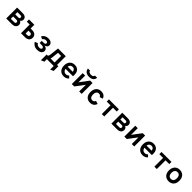

<svg xmlns="http://www.w3.org/2000/svg" viewBox="823 -3468 6362 6362"><g transform="rotate(45 4004.0 -287.5)"><path d="M84 0V-511H339Q408.5 -511 447.8 -491.2Q487 -471.5 503 -440Q519 -408.5 519 -374Q519 -339.5 503 -311.8Q487 -284 457 -269Q500.5 -253.5 518.8 -219.2Q537 -185 537 -152Q537 -116 519.8 -81Q502.5 -46 461.5 -23Q420.5 0 350 0ZM199 -100H362Q393.5 -100 406.8 -117.5Q420 -135 420 -155Q420 -176 406.8 -192.5Q393.5 -209 362 -209H199ZM199 -307H354Q379 -307 390.5 -323Q402 -339 402 -359Q402 -373 396.8 -384.8Q391.5 -396.5 381 -403.8Q370.5 -411 354 -411H199Z M641 -408V-511H891V-408ZM776 0V-511H891V-337H966Q1056 -337 1107.5 -292Q1159 -247 1159 -169Q1159 -90.5 1107.2 -45.2Q1055.5 0 966 0ZM891 -102H967Q1002.5 -102 1022.2 -120.2Q1042 -138.5 1042 -169Q1042 -200 1022.2 -217.5Q1002.5 -235 967 -235H891Z M1535 12Q1453.5 12 1391.8 -25.8Q1330 -63.5 1302 -125L1406 -163Q1425 -130 1456.8 -110Q1488.5 -90 1535 -90Q1583 -90 1607.5 -105.2Q1632 -120.5 1632 -149Q1632 -179 1606.2 -194Q1580.5 -209 1534 -209H1442V-307H1529Q1567.5 -307 1589.8 -322Q1612 -337 1612 -363Q1612 -390 1591.2 -405.5Q1570.5 -421 1532 -421Q1490 -421 1460 -403Q1430 -385 1412 -355L1319 -395Q1347.5 -452 1404.5 -487.5Q1461.5 -523 1537 -523Q1629.5 -523 1678.8 -483.2Q1728 -443.5 1728 -382Q1728 -339.5 1700 -309Q1672 -278.5 1620 -264Q1681 -253.5 1714.5 -220.8Q1748 -188 1748 -139Q1748 -72.5 1693.8 -30.2Q1639.5 12 1535 12Z M1876 167V-102H1925Q1943 -112.5 1952.2 -132.8Q1961.5 -153 1965 -183L2002 -511H2364V-102H2426V117L2311 167V0H1991V117ZM2056 -102H2249V-409H2102L2076 -169Q2074 -149 2068.5 -132.8Q2063 -116.5 2056 -102Z M2783 12Q2707 12 2652.2 -21.2Q2597.5 -54.5 2568.2 -114.8Q2539 -175 2539 -256Q2539 -339 2569 -398.8Q2599 -458.5 2653.8 -490.8Q2708.5 -523 2783 -523Q2844.5 -523 2895 -497Q2945.5 -471 2975.2 -417.5Q3005 -364 3005 -281Q3005 -267.5 3004.5 -249Q3004 -230.5 3001 -211H2627V-309H2892Q2888.5 -348.5 2872.5 -373.5Q2856.5 -398.5 2833 -410.2Q2809.5 -422 2783 -422Q2712.5 -422 2681.2 -378Q2650 -334 2650 -258Q2650 -182.5 2685.2 -136.2Q2720.5 -90 2784 -90Q2818 -90 2845.5 -102Q2873 -114 2897 -140L2966 -67Q2934 -32 2888.2 -10Q2842.5 12 2783 12Z M3157 0V-511H3272V-198L3507 -511H3619V0H3504V-312L3269 0ZM3388 -572Q3319.5 -572 3274.8 -593Q3230 -614 3205.5 -648.2Q3181 -682.5 3174 -723Q3173.5 -727.5 3173.2 -732.5Q3173 -737.5 3173 -742H3273Q3273 -737.5 3273.2 -732.5Q3273.5 -727.5 3275 -723Q3282.5 -701.5 3310.2 -683.8Q3338 -666 3388 -666Q3446.5 -666 3474.8 -690.2Q3503 -714.5 3503 -742H3603Q3603 -696.5 3579.8 -657.8Q3556.5 -619 3508.8 -595.5Q3461 -572 3388 -572Z M4014 12Q3907 12 3843.5 -58.5Q3780 -129 3780 -255Q3780 -338.5 3809.5 -398.5Q3839 -458.5 3892 -490.8Q3945 -523 4016 -523Q4095.5 -523 4148.8 -489.2Q4202 -455.5 4226 -384L4117 -347Q4106 -376.5 4081.8 -395.2Q4057.5 -414 4017 -414Q3959.5 -414 3928.2 -370.5Q3897 -327 3897 -255Q3897 -182.5 3928.2 -140.2Q3959.5 -98 4015 -98Q4056.5 -98 4082.2 -117.5Q4108 -137 4120 -173L4229 -139Q4206.5 -65 4153 -26.5Q4099.5 12 4014 12Z M4563 0V-409H4387V-511H4853V-409H4677V0Z M5012 0V-511H5267Q5336.5 -511 5375.8 -491.2Q5415 -471.5 5431 -440Q5447 -408.5 5447 -374Q5447 -339.5 5431 -311.8Q5415 -284 5385 -269Q5428.5 -253.5 5446.8 -219.2Q5465 -185 5465 -152Q5465 -116 5447.8 -81Q5430.5 -46 5389.5 -23Q5348.5 0 5278 0ZM5127 -100H5290Q5321.5 -100 5334.8 -117.5Q5348 -135 5348 -155Q5348 -176 5334.8 -192.5Q5321.5 -209 5290 -209H5127ZM5127 -307H5282Q5307 -307 5318.5 -323Q5330 -339 5330 -359Q5330 -373 5324.8 -384.8Q5319.5 -396.5 5309 -403.8Q5298.5 -411 5282 -411H5127Z M5621 0V-511H5736V-198L5971 -511H6083V0H5968V-312L5733 0Z M6479 12Q6403 12 6348.2 -21.2Q6293.5 -54.5 6264.2 -114.8Q6235 -175 6235 -256Q6235 -339 6265 -398.8Q6295 -458.5 6349.8 -490.8Q6404.5 -523 6479 -523Q6540.5 -523 6591 -497Q6641.5 -471 6671.2 -417.5Q6701 -364 6701 -281Q6701 -267.5 6700.5 -249Q6700 -230.5 6697 -211H6323V-309H6588Q6584.5 -348.5 6568.5 -373.5Q6552.5 -398.5 6529 -410.2Q6505.5 -422 6479 -422Q6408.5 -422 6377.2 -378Q6346 -334 6346 -258Q6346 -182.5 6381.2 -136.2Q6416.5 -90 6480 -90Q6514 -90 6541.5 -102Q6569 -114 6593 -140L6662 -67Q6630 -32 6584.2 -10Q6538.5 12 6479 12Z M7027 0V-409H6851V-511H7317V-409H7141V0Z M7700 12Q7624.5 12 7569.5 -20.5Q7514.5 -53 7484.8 -112.8Q7455 -172.5 7455 -255Q7455 -336.5 7484.8 -396.8Q7514.5 -457 7569.5 -490Q7624.5 -523 7700 -523Q7776 -523 7831 -490.2Q7886 -457.5 7915.5 -397.2Q7945 -337 7945 -255Q7945 -173 7915.5 -113Q7886 -53 7831 -20.5Q7776 12 7700 12ZM7700 -98Q7763 -98 7796 -141Q7829 -184 7829 -255Q7829 -326.5 7796.5 -370.2Q7764 -414 7700 -414Q7638 -414 7604.5 -370.5Q7571 -327 7571 -255Q7571 -184 7604.5 -141Q7638 -98 7700 -98Z"/></g></svg>

Font: Overpass Mono Light
Style: Regular
Weight: 300
Monospace: yes
Designer: Delve Withrington, Dave Bailey
Foundry: Delve Fonts LLC
Version: Version 4.000